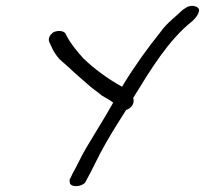

<svg xmlns="http://www.w3.org/2000/svg" viewBox="-20 -681 697 653"><path d="M149 -535 156 -520C161 -508 170 -494 182 -480L217 -449C223 -442 289 -385 289 -385L323 -359V-358C339 -348 354 -341 365 -332C336 -280 302 -227 272 -176C255 -147 241 -115 227 -91L220 -76C215 -71 217 -62 218 -57C226 -42 260 -47 270 -61L277 -74C291 -99 306 -131 320 -158C346 -208 378 -258 409 -307C423 -311 440 -327 433 -348C494 -447 553 -545 635 -610C641 -616 653 -627 657 -644C659 -654 647 -661 633 -661C618 -661 609 -652 604 -649H603C581 -627 547 -603 525 -571C480 -515 436 -454 395 -386C347 -413 301 -446 263 -483C245 -503 221 -532 210 -553L202 -568C193 -578 175 -577 163 -572C150 -564 141 -549 149 -535Z"/></svg>

Font: Stray Cat
Style: BdObl
Weight: 700
Version: Version 1.0